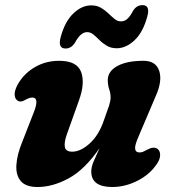

<svg xmlns="http://www.w3.org/2000/svg" viewBox="-20 -717 682 750"><path d="M594.5 -136Q605 -129 605.5 -112.5Q606 -96 593 -77Q566 -36 517.5 -11.2Q469 13.5 418.5 13.5Q336.5 13.5 336.5 -47Q336.5 -65.5 346.5 -88.2Q356.5 -111 369 -138.5Q311 -54.5 248.5 -20.5Q186 13.5 127 13.5Q80.5 13.5 61 -9.8Q41.5 -33 44 -73Q46.5 -113 67 -163L112.5 -279.5Q134.5 -336 106.5 -336Q95 -336 78 -326.5Q59.5 -315 46.5 -325.5Q37.5 -333 37.2 -348.5Q37 -364 48.5 -385.5Q71 -427.5 114.2 -453.5Q157.5 -479.5 211 -479.5Q281 -479.5 297 -435.5Q313 -391.5 288 -323.5L242.5 -196Q230 -162 233.2 -143.2Q236.5 -124.5 262 -124.5Q295 -124.5 330.8 -157Q366.5 -189.5 386 -247.5Q400 -285.5 406 -304.2Q412 -323 412 -336.5Q412 -352.5 406.5 -368.5Q401 -384.5 401 -404Q401 -438.5 438.2 -459Q475.5 -479.5 540.5 -479.5Q589 -479.5 602 -439.8Q615 -400 587 -338.5L523 -188Q506 -150 507.8 -135.8Q509.5 -121.5 525.5 -121.5Q532.5 -121.5 539.5 -124.5Q546.5 -127.5 556.5 -133Q580 -145.5 594.5 -136ZM436 -528.5Q414 -528.5 397.8 -538Q381.5 -547.5 369 -560Q356.5 -572.5 345 -582Q333.5 -591.5 320 -591.5Q295 -591.5 273 -550.5Q258.5 -527.5 236 -527.5Q205 -527.5 217 -572Q233.5 -633 266.5 -664.5Q299.5 -696 336 -696Q358.5 -696 374.5 -686.5Q390.5 -677 403.2 -664.8Q416 -652.5 427.5 -643Q439 -633.5 452.5 -633.5Q467 -633.5 478 -643.8Q489 -654 499.5 -674.5Q513.5 -697 536.5 -697Q567.5 -697 555.5 -653Q539 -591.5 505.8 -560Q472.5 -528.5 436 -528.5Z"/></svg>

Font: Fraunces 9pt SuperSoft
Style: Bold Italic
Weight: 700
Italic angle: -16°
Version: Version 1.000;[b76b70a41]